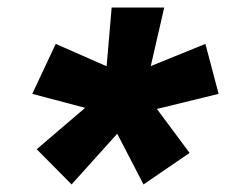

<svg xmlns="http://www.w3.org/2000/svg" viewBox="-20 -594 626 503"><path d="M167.5 -110.8 76.2 -203.1 203.1 -311.5 64.5 -348.1 126 -479 259.3 -420.4 272.5 -574.2H410.2L375 -420.9L518.1 -479L552.7 -348.1L391.1 -308.6L476.6 -193.4L356 -110.8L287.1 -243.7ZM300.3 -339.4 299.8 -339.8Z"/></svg>

Font: CaskaydiaCove NFP
Style: Bold Italic
Weight: 700
Italic angle: -10°
Designer: Aaron Bell
Foundry: Saja Typeworks
Version: Version 2111.001; VTT 6.35;Nerd Fonts 3.1.1